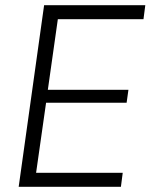

<svg xmlns="http://www.w3.org/2000/svg" viewBox="-20 -720 580 740"><path d="M105 -54H453L446 0H52L150 -700H540L533 -646H189L209 -689L161 -350L150 -374H475L468 -324H143L161 -348L113 -11Z"/></svg>

Font: Pathway Extreme 8pt Thin
Style: Italic
Weight: 100
Italic angle: -8°
Designer: Eduardo Rodriguez Tunni
Foundry: Eduardo Rodriguez Tunni
Version: Version 1.000